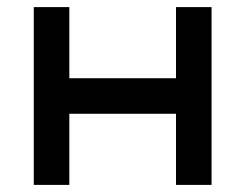

<svg xmlns="http://www.w3.org/2000/svg" viewBox="-20 -520 690 540"><path d="M175 0H75V-500H175V-300H475V-500H575V0H475V-200H175Z"/></svg>

Font: Monoikos Medium
Style: Regular
Weight: 500
Designer: Brian Krent
Version: Version 0.088